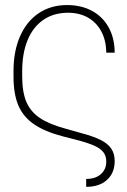

<svg xmlns="http://www.w3.org/2000/svg" viewBox="-20 -558 501 756"><path d="M398.4 78.1Q398.4 56.2 387 41.3Q375.5 26.4 350.1 15.1Q324.7 3.9 279.3 -7.8L229.5 -20.5Q156.2 -39.6 113.8 -68.8Q71.3 -98.1 52.2 -143.1Q33.2 -188 33.2 -256.8V-278.3Q33.2 -356 58.8 -414.8Q84.5 -473.6 132.3 -505.9Q180.2 -538.1 244.1 -538.1Q299.8 -538.1 342 -515.4Q384.3 -492.7 407.7 -450.4Q431.2 -408.2 431.6 -350.6H398.4Q397.9 -398.9 378.9 -434.3Q359.9 -469.7 326.2 -488.8Q292.5 -507.8 248 -507.8Q191.4 -507.8 150.6 -479.7Q109.9 -451.7 88.6 -399.9Q67.4 -348.1 67.4 -278.3V-256.8Q67.4 -195.8 83.7 -157Q100.1 -118.2 137.2 -93.3Q174.3 -68.4 240.2 -50.8L298.8 -34.2Q347.2 -21.5 376 -7.1Q404.8 7.3 418.2 27.3Q431.6 47.4 431.6 76.2Q431.6 122.6 401.6 150.1Q371.6 177.7 319.3 177.7V146.5Q356 146.5 377.2 127.7Q398.4 108.9 398.4 78.1Z"/></svg>

Font: Pretendard JP Thin
Style: Regular
Weight: 100
Designer: Base glyphs from Inter by Rasmus Andersson; Hangeul glyphs from Noto Sans CJK(Source Han Sans) by Jang Soo-young and Kan
Foundry: Kil Hyung-jin
Version: Version 1.309